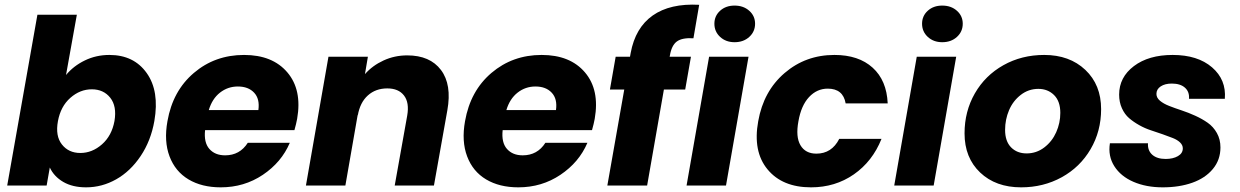

<svg xmlns="http://www.w3.org/2000/svg" viewBox="-20 -804 5373 832"><path d="M266.1 -479Q298.3 -518.1 347.4 -542Q396.5 -565.9 454.1 -565.9Q560.1 -565.9 615.7 -487.5Q671.4 -409.2 648.9 -279.8Q633.8 -193.8 589.4 -127.7Q544.9 -61.5 483.4 -26.9Q421.9 7.8 353 7.8Q294.4 7.8 254.2 -15.6Q213.9 -39.1 195.8 -78.1L182.1 0H11.2L142.1 -740.2H313ZM476.1 -279.8Q486.8 -343.8 457.8 -380.4Q428.7 -417 377.9 -417Q326.7 -417 284.7 -379.9Q242.7 -342.8 231 -278.8Q219.2 -214.8 248.3 -178Q277.3 -141.1 328.1 -141.1Q379.4 -141.1 421.9 -178.5Q464.4 -215.8 476.1 -279.8Z M1010.7 -429.2Q967.3 -429.2 933.3 -402.6Q899.4 -376 884.8 -327.1H1099.6Q1106.4 -375.5 1081.3 -402.3Q1056.2 -429.2 1010.7 -429.2ZM1235.8 -185.1Q1199.7 -100.6 1118.9 -46.4Q1038.1 7.8 936.5 7.8Q854.5 7.8 796.9 -26.6Q739.3 -61 714.6 -126.5Q689.9 -191.9 705.6 -278.8Q728.5 -410.2 820.1 -488Q911.6 -565.9 1037.6 -565.9Q1161.1 -565.9 1225.3 -490.2Q1289.6 -414.6 1267.6 -289.1Q1263.7 -267.6 1255.9 -240.2H868.7Q862.8 -186.5 887.2 -158.7Q911.6 -130.9 955.6 -130.9Q1019 -130.9 1053.7 -185.1Z M1690.4 0 1744.6 -303.2Q1754.4 -359.4 1730.7 -390.1Q1707 -420.9 1658.2 -420.9Q1607.9 -420.9 1574 -390.4Q1540 -359.9 1530.3 -303.2V-308.1L1476.6 0H1305.7L1403.3 -558.1H1574.2L1561.5 -482.9Q1594.2 -520 1642.1 -542Q1689.9 -564 1744.6 -564Q1843.3 -564 1890.9 -500.7Q1938.5 -437.5 1918.5 -326.2L1860.4 0Z M2300.3 -429.2Q2256.8 -429.2 2222.9 -402.6Q2189 -376 2174.3 -327.1H2389.2Q2396 -375.5 2370.8 -402.3Q2345.7 -429.2 2300.3 -429.2ZM2525.4 -185.1Q2489.3 -100.6 2408.4 -46.4Q2327.6 7.8 2226.1 7.8Q2144 7.8 2086.4 -26.6Q2028.8 -61 2004.2 -126.5Q1979.5 -191.9 1995.1 -278.8Q2018.1 -410.2 2109.6 -488Q2201.2 -565.9 2327.1 -565.9Q2450.7 -565.9 2514.9 -490.2Q2579.1 -414.6 2557.1 -289.1Q2553.2 -267.6 2545.4 -240.2H2158.2Q2152.3 -186.5 2176.8 -158.7Q2201.2 -130.9 2245.1 -130.9Q2308.6 -130.9 2343.3 -185.1Z M2611.8 0 2685.1 -416H2623L2647.9 -558.1H2710L2712.9 -574.2Q2732.9 -683.6 2808.3 -736.8Q2883.8 -790 3009.8 -783.2L2984.9 -638.2Q2936 -641.1 2913.1 -624.3Q2890.1 -607.4 2882.8 -563L2881.8 -558.1H2974.1L2949.2 -416H2856.9L2784.2 0Z M2955.1 0 3052.7 -558.1H3223.6L3126 0ZM3163.1 -621.1Q3125.5 -621.1 3100.6 -644Q3075.7 -667 3075.7 -701.2Q3075.7 -734.9 3100.3 -757.3Q3125 -779.8 3163.1 -779.8Q3201.7 -779.8 3226.8 -757.3Q3252 -734.9 3252 -701.2Q3252 -667 3226.8 -644Q3201.7 -621.1 3163.1 -621.1Z M3265.6 -278.8Q3288.6 -409.2 3379.9 -487.5Q3471.2 -565.9 3595.7 -565.9Q3700.7 -565.9 3761.5 -510.7Q3822.3 -455.6 3826.7 -356H3644.5Q3633.3 -419.9 3566.9 -419.9Q3520 -419.9 3485.8 -383.3Q3451.7 -346.7 3439.9 -278.8Q3427.2 -210.9 3448.7 -174.6Q3470.2 -138.2 3517.6 -138.2Q3584 -138.2 3616.7 -202.1H3799.8Q3760.7 -104.5 3679.9 -48.3Q3599.1 7.8 3494.6 7.8Q3370.1 7.8 3305.9 -70.1Q3241.7 -147.9 3265.6 -278.8Z M3855 0 3952.6 -558.1H4123.5L4025.9 0ZM4063 -621.1Q4025.4 -621.1 4000.5 -644Q3975.6 -667 3975.6 -701.2Q3975.6 -734.9 4000.2 -757.3Q4024.9 -779.8 4063 -779.8Q4101.6 -779.8 4126.7 -757.3Q4151.9 -734.9 4151.9 -701.2Q4151.9 -667 4126.7 -644Q4101.6 -621.1 4063 -621.1Z M4751.5 -331.1Q4751.5 -235.4 4705.8 -157.5Q4660.2 -79.6 4580.8 -35.9Q4501.5 7.8 4404.8 7.8Q4294.9 7.8 4227.3 -56.4Q4159.7 -120.6 4159.7 -226.1Q4159.7 -321.3 4204.3 -399.2Q4249 -477.1 4328.1 -521.5Q4407.2 -565.9 4504.9 -565.9Q4614.7 -565.9 4683.1 -501.2Q4751.5 -436.5 4751.5 -331.1ZM4335.4 -241.2Q4335.4 -191.9 4361.3 -165.5Q4387.2 -139.2 4428.7 -139.2Q4471.2 -139.2 4505.1 -165Q4539.1 -190.9 4556.9 -231Q4574.7 -271 4574.7 -314.9Q4574.7 -365.2 4547.6 -392.1Q4520.5 -418.9 4479.5 -418.9Q4437 -418.9 4403.3 -392.8Q4369.6 -366.7 4352.5 -326.4Q4335.4 -286.1 4335.4 -241.2Z M5268.6 -165Q5268.6 -111.3 5235.8 -71.8Q5203.1 -32.2 5146.7 -12.2Q5090.3 7.8 5018.6 7.8Q4946.8 7.8 4891.6 -16.1Q4836.4 -40 4808.6 -84Q4780.8 -127.9 4789.6 -183.1H4954.6Q4952.6 -151.9 4973.1 -133.5Q4993.7 -115.2 5031.2 -115.2Q5063 -115.2 5084.2 -127.4Q5105.5 -139.6 5105.5 -161.1Q5105.5 -175.3 5093.5 -186.8Q5081.5 -198.2 5062.3 -205.8Q5043 -213.4 5018.1 -222.2Q4993.2 -231 4967.5 -239.3Q4941.9 -247.6 4917 -261.5Q4892.1 -275.4 4872.8 -292Q4853.5 -308.6 4841.6 -335Q4829.6 -361.3 4829.6 -394Q4829.6 -469.2 4893.6 -517.6Q4957.5 -565.9 5061.5 -565.9Q5169.9 -565.9 5232.2 -512.2Q5294.4 -458.5 5287.6 -376H5132.3Q5134.8 -406.2 5114.7 -424.1Q5094.7 -441.9 5057.6 -441.9Q5028.3 -441.9 5009.8 -429.7Q4991.2 -417.5 4991.2 -397Q4991.2 -380.4 5006.6 -367.4Q5022 -354.5 5046.4 -345Q5070.8 -335.4 5100.3 -325.7Q5129.9 -315.9 5159.4 -302.5Q5189 -289.1 5213.4 -272Q5237.8 -254.9 5253.2 -227.5Q5268.6 -200.2 5268.6 -165Z"/></svg>

Font: SVN-Poppins
Style: Bold Italic
Weight: 700
Italic angle: -10°
Designer: Ninad Kale (Devanagari), Jonny Pinhorn (Latin)
Foundry: Indian Type Foundry
Version: Version 3.002 2017